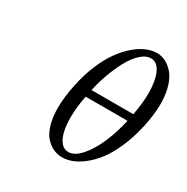

<svg xmlns="http://www.w3.org/2000/svg" viewBox="-162 -837 960 986"><g transform="rotate(30 318.5 -344.0)"><path d="M542 -365.2Q556.2 -439 556.2 -496.1Q556.2 -569.8 535.9 -614.5Q515.6 -659.2 478 -659.2Q448.2 -659.2 418.5 -631.8Q388.7 -604.5 365 -560.3Q341.3 -516.1 323.2 -466.1Q305.2 -416 293.9 -365.2ZM533.2 -320.8H285.2Q271 -250 271 -191.9Q271 -145 279.1 -109.4Q287.1 -73.7 304.9 -51.8Q322.8 -29.8 349.1 -29.8Q386.2 -29.8 423.6 -72.8Q460.9 -115.7 488.8 -180.9Q516.6 -246.1 533.2 -320.8ZM207 -344.2Q221.7 -414.1 246.6 -473.1Q271.5 -532.2 301 -573Q330.6 -613.8 364 -642.6Q397.5 -671.4 429.7 -684.8Q461.9 -698.2 492.2 -698.2Q517.6 -698.2 542 -686.3Q566.4 -674.3 588.4 -649.7Q610.4 -625 623.8 -581.1Q637.2 -537.1 637.2 -480Q637.2 -418.5 621.1 -344.2Q604 -265.6 576.2 -202.6Q548.3 -139.6 517.8 -100.8Q487.3 -62 453.1 -36.1Q418.9 -10.3 389.9 -0.2Q360.8 9.8 335 9.8Q308.1 9.8 283.4 -1.2Q258.8 -12.2 237.3 -35.4Q215.8 -58.6 202.9 -100.8Q189.9 -143.1 189.9 -199.2Q189.9 -265.6 207 -344.2Z"/></g></svg>

Font: Linear Smooth
Style: Italic
Weight: 400
Designer: Philipp H. Poll, Flanker
Foundry: Philipp H. Poll, reworked by Flanker
Version: Version 1.061 | FøM Fix